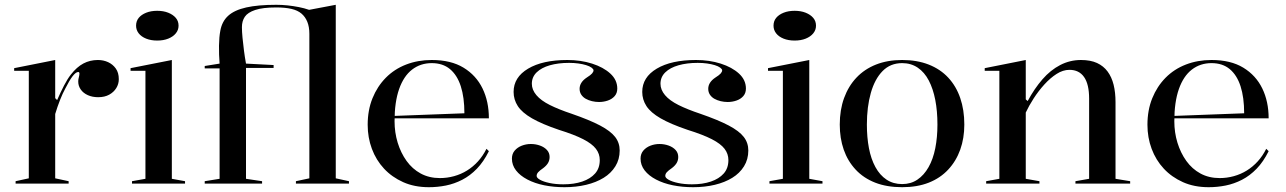

<svg xmlns="http://www.w3.org/2000/svg" viewBox="-20 -765 5359 800"><path d="M45 0V-10L100 -22V-470H39V-481L210 -515V-356L218 -348Q233 -382 247 -409Q261 -436 275 -454Q300 -486 327.5 -500.5Q355 -515 388 -515Q411 -515 430.5 -506Q450 -497 462.5 -479.5Q475 -462 475 -435Q475 -415 464.5 -398Q454 -381 435 -370.5Q416 -360 389 -360Q365 -360 346 -368.5Q327 -377 316.5 -392Q306 -407 306 -425Q306 -433 307.5 -438.5Q309 -444 310 -449.5Q311 -455 311 -458Q311 -465 306 -465Q296 -465 282.5 -447.5Q269 -430 252 -396Q241 -376 230 -348Q219 -320 210 -290V-22L266 -10V0Z M635 -596Q609 -596 589 -604Q569 -612 558 -626Q547 -640 547 -658Q547 -677 558 -690.5Q569 -704 589 -712Q609 -720 635 -720Q661 -720 681 -712Q701 -704 712.5 -690.5Q724 -677 724 -658Q724 -640 712.5 -626Q701 -612 681 -604Q661 -596 635 -596ZM530 0V-10L586 -20V-470H524V-481L696 -515V-20L751 -10V0Z M833 0V-10L895 -20V-480H833V-490L895 -500Q892 -538 892.5 -574.5Q893 -611 898 -637Q905 -676 931 -699.5Q957 -723 1006 -734Q1055 -745 1131 -745Q1155 -745 1178.5 -742.5Q1202 -740 1225 -735.5Q1248 -731 1268 -724L1379 -745V-22L1434 -10V0H1213V-10L1269 -22V-624Q1269 -653 1260.5 -674Q1252 -695 1236 -708.5Q1220 -722 1194 -728Q1168 -734 1131 -734Q1075 -734 1043.5 -723.5Q1012 -713 1000 -695Q988 -677 988 -652Q988 -633 990.5 -607.5Q993 -582 996.5 -554.5Q1000 -527 1005 -500L1120 -494V-482H1005V-20L1072 -10V0Z M1779 -515Q1859 -515 1911.5 -483Q1964 -451 1990.5 -396.5Q2017 -342 2017 -272H1622V-282L1915 -293Q1915 -359 1900 -405.5Q1885 -452 1855 -477Q1825 -502 1779 -502Q1732 -502 1697 -475Q1662 -448 1643 -394Q1624 -340 1624 -260Q1624 -213 1637 -170.5Q1650 -128 1674 -94.5Q1698 -61 1733 -42Q1768 -23 1813 -23Q1843 -23 1872 -31Q1901 -39 1926 -54.5Q1951 -70 1971.5 -92.5Q1992 -115 2007 -145L2017 -135Q1995 -91 1967 -62Q1939 -33 1906 -16Q1873 1 1838 8Q1803 15 1767 15Q1707 15 1660 -6Q1613 -27 1580 -62.5Q1547 -98 1529.5 -145Q1512 -192 1512 -245Q1512 -306 1532 -355.5Q1552 -405 1587.5 -441Q1623 -477 1672 -496Q1721 -515 1779 -515Z M2332 15Q2287 15 2247.5 7Q2208 -1 2177.5 -17Q2147 -33 2130 -55Q2113 -77 2113 -104Q2113 -124 2124.5 -137.5Q2136 -151 2154 -158Q2172 -165 2192 -165Q2212 -165 2230 -158.5Q2248 -152 2259 -140Q2270 -128 2270 -111Q2270 -97 2263.5 -86Q2257 -75 2244 -65Q2228 -54 2222 -47Q2216 -40 2216 -32Q2216 -24 2230 -16Q2244 -8 2269.5 -2.5Q2295 3 2327 3Q2372 3 2406 -8.5Q2440 -20 2459.5 -42Q2479 -64 2479 -98Q2479 -124 2463 -145Q2447 -166 2410 -185Q2373 -204 2309 -224Q2238 -248 2196.5 -272Q2155 -296 2137.5 -323Q2120 -350 2120 -382Q2120 -443 2180.5 -479Q2241 -515 2344 -515Q2400 -515 2447 -500Q2494 -485 2523 -458.5Q2552 -432 2552 -396Q2552 -377 2541 -364.5Q2530 -352 2512.5 -346Q2495 -340 2476 -340Q2461 -340 2446.5 -343.5Q2432 -347 2420.5 -353.5Q2409 -360 2402 -370.5Q2395 -381 2395 -395Q2395 -422 2425 -442Q2441 -452 2447 -459Q2453 -466 2453 -472Q2453 -477 2445 -483Q2437 -489 2422.5 -493.5Q2408 -498 2390 -500.5Q2372 -503 2351 -503Q2306 -503 2271 -493Q2236 -483 2216 -463.5Q2196 -444 2196 -416Q2196 -391 2215 -368.5Q2234 -346 2271 -327.5Q2308 -309 2362 -291Q2437 -265 2480.5 -242Q2524 -219 2543 -194.5Q2562 -170 2562 -138Q2562 -101 2544 -72Q2526 -43 2495 -24Q2464 -5 2422.5 5Q2381 15 2332 15Z M2868 15Q2823 15 2783.5 7Q2744 -1 2713.5 -17Q2683 -33 2666 -55Q2649 -77 2649 -104Q2649 -124 2660.5 -137.5Q2672 -151 2690 -158Q2708 -165 2728 -165Q2748 -165 2766 -158.5Q2784 -152 2795 -140Q2806 -128 2806 -111Q2806 -97 2799.5 -86Q2793 -75 2780 -65Q2764 -54 2758 -47Q2752 -40 2752 -32Q2752 -24 2766 -16Q2780 -8 2805.5 -2.5Q2831 3 2863 3Q2908 3 2942 -8.5Q2976 -20 2995.5 -42Q3015 -64 3015 -98Q3015 -124 2999 -145Q2983 -166 2946 -185Q2909 -204 2845 -224Q2774 -248 2732.5 -272Q2691 -296 2673.5 -323Q2656 -350 2656 -382Q2656 -443 2716.5 -479Q2777 -515 2880 -515Q2936 -515 2983 -500Q3030 -485 3059 -458.5Q3088 -432 3088 -396Q3088 -377 3077 -364.5Q3066 -352 3048.5 -346Q3031 -340 3012 -340Q2997 -340 2982.5 -343.5Q2968 -347 2956.5 -353.5Q2945 -360 2938 -370.5Q2931 -381 2931 -395Q2931 -422 2961 -442Q2977 -452 2983 -459Q2989 -466 2989 -472Q2989 -477 2981 -483Q2973 -489 2958.5 -493.5Q2944 -498 2926 -500.5Q2908 -503 2887 -503Q2842 -503 2807 -493Q2772 -483 2752 -463.5Q2732 -444 2732 -416Q2732 -391 2751 -368.5Q2770 -346 2807 -327.5Q2844 -309 2898 -291Q2973 -265 3016.5 -242Q3060 -219 3079 -194.5Q3098 -170 3098 -138Q3098 -101 3080 -72Q3062 -43 3031 -24Q3000 -5 2958.5 5Q2917 15 2868 15Z M3291 -596Q3265 -596 3245 -604Q3225 -612 3214 -626Q3203 -640 3203 -658Q3203 -677 3214 -690.5Q3225 -704 3245 -712Q3265 -720 3291 -720Q3317 -720 3337 -712Q3357 -704 3368.5 -690.5Q3380 -677 3380 -658Q3380 -640 3368.5 -626Q3357 -612 3337 -604Q3317 -596 3291 -596ZM3186 0V-10L3242 -20V-470H3180V-481L3352 -515V-20L3407 -10V0Z M3739 -515Q3801 -515 3849.5 -496Q3898 -477 3931 -441.5Q3964 -406 3981 -356.5Q3998 -307 3998 -246Q3998 -189 3981 -141.5Q3964 -94 3931 -58.5Q3898 -23 3850 -4Q3802 15 3739 15Q3675 15 3626.5 -4Q3578 -23 3545 -58.5Q3512 -94 3495.5 -141.5Q3479 -189 3479 -246Q3479 -307 3497 -356.5Q3515 -406 3548.5 -441.5Q3582 -477 3630 -496Q3678 -515 3739 -515ZM3739 -502Q3690 -502 3657.5 -469Q3625 -436 3608.5 -378Q3592 -320 3592 -246Q3592 -193 3600.5 -148Q3609 -103 3627.5 -69Q3646 -35 3674 -16.5Q3702 2 3739 2Q3775 2 3802.5 -16.5Q3830 -35 3849 -68.5Q3868 -102 3877 -147.5Q3886 -193 3886 -246Q3886 -302 3877 -348.5Q3868 -395 3850 -429.5Q3832 -464 3804 -483Q3776 -502 3739 -502Z M4689 -10V0H4461V-10L4518 -20V-354Q4518 -414 4497 -444Q4476 -474 4436 -474Q4409 -474 4382.5 -457Q4356 -440 4331.5 -413Q4307 -386 4287 -355Q4267 -324 4254 -296V-20L4311 -10V0H4089V-10L4144 -20V-470H4083V-481L4254 -515V-351L4262 -344Q4290 -396 4323.5 -434.5Q4357 -473 4397.5 -494Q4438 -515 4484 -515Q4524 -515 4551 -502.5Q4578 -490 4595 -467Q4612 -444 4620 -412Q4628 -380 4628 -339V-20Z M5028 -515Q5108 -515 5160.5 -483Q5213 -451 5239.5 -396.5Q5266 -342 5266 -272H4871V-282L5164 -293Q5164 -359 5149 -405.5Q5134 -452 5104 -477Q5074 -502 5028 -502Q4981 -502 4946 -475Q4911 -448 4892 -394Q4873 -340 4873 -260Q4873 -213 4886 -170.5Q4899 -128 4923 -94.5Q4947 -61 4982 -42Q5017 -23 5062 -23Q5092 -23 5121 -31Q5150 -39 5175 -54.5Q5200 -70 5220.5 -92.5Q5241 -115 5256 -145L5266 -135Q5244 -91 5216 -62Q5188 -33 5155 -16Q5122 1 5087 8Q5052 15 5016 15Q4956 15 4909 -6Q4862 -27 4829 -62.5Q4796 -98 4778.5 -145Q4761 -192 4761 -245Q4761 -306 4781 -355.5Q4801 -405 4836.5 -441Q4872 -477 4921 -496Q4970 -515 5028 -515Z"/></svg>

Font: Kalnia
Style: Regular
Weight: 400
Designer: Frida Medrano
Foundry: Frida Medrano
Version: Version 1.105